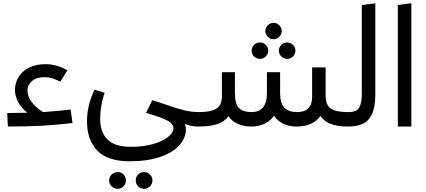

<svg xmlns="http://www.w3.org/2000/svg" viewBox="-20 -787 2648 1194"><path d="M431 -22Q259 0 29 0L25 -84Q68 -84 150 -86Q112 -116 92.5 -153.5Q73 -191 73 -227Q73 -272 96 -309Q119 -346 162 -367Q205 -388 263 -388Q332 -388 399 -350L355 -279Q324 -295 303.5 -301Q283 -307 257 -307Q207 -307 179 -283Q151 -259 151 -224Q151 -153 247 -90Q355 -97 419 -106Z M1213 0Q1168 0 1129 -17Q1136 -2 1136 18Q1136 70 1096 115.5Q1056 161 977 188.5Q898 216 786 216Q650 216 585.5 150Q521 84 521 -33Q521 -133 568 -229L631 -210Q603 -133 603 -46Q603 33 647.5 79.5Q692 126 794 126Q876 126 936.5 107.5Q997 89 1028 62.5Q1059 36 1059 11Q1059 -16 1022.5 -36.5Q986 -57 888 -85L927 -164Q951 -157 971.5 -150Q992 -143 1010 -137Q1081 -112 1125.5 -101Q1170 -90 1221 -90L1233 -45ZM659 335Q659 313 674.5 298Q690 283 711 283Q733 283 748 298Q763 313 763 335Q763 357 748 372Q733 387 711 387Q690 387 674.5 372Q659 357 659 335ZM824 335Q824 313 839 298Q854 283 876 283Q897 283 912.5 298Q928 313 928 335Q928 357 912.5 372Q897 387 876 387Q854 387 839 372Q824 357 824 335Z M2162 -47 2142 0Q2076 0 2033 -18Q1990 -36 1973 -67Q1928 0 1822 0Q1778 0 1742 -17.5Q1706 -35 1684 -67Q1661 -35 1625 -17.5Q1589 0 1543 0Q1497 0 1459 -17Q1421 -34 1401 -64Q1375 -29 1329 -14.5Q1283 0 1213 0L1193 -46L1222 -90Q1291 -90 1325.5 -111.5Q1360 -133 1360 -187V-338H1441V-209Q1441 -138 1467 -114Q1493 -90 1544 -90Q1640 -90 1640 -208V-338H1722V-209Q1722 -145 1748.5 -117.5Q1775 -90 1828 -90Q1921 -90 1921 -186V-368H2005V-195Q2005 -154 2018.5 -131.5Q2032 -109 2063 -99.5Q2094 -90 2150 -90ZM1630 -594Q1630 -615 1645.5 -630Q1661 -645 1681 -645Q1701 -645 1716.5 -630Q1732 -615 1732 -594Q1732 -573 1716.5 -558Q1701 -543 1681 -543Q1661 -543 1645.5 -558Q1630 -573 1630 -594ZM1545 -472Q1545 -493 1560 -508Q1575 -523 1597 -523Q1617 -523 1632.5 -508Q1648 -493 1648 -472Q1648 -451 1632.5 -436Q1617 -421 1597 -421Q1575 -421 1560 -436Q1545 -451 1545 -472ZM1714 -472Q1714 -493 1729.5 -508Q1745 -523 1765 -523Q1787 -523 1802 -508Q1817 -493 1817 -472Q1817 -451 1802 -436Q1787 -421 1765 -421Q1745 -421 1729.5 -436Q1714 -451 1714 -472Z M2122 -45 2150 -90Q2194 -90 2212 -116Q2230 -142 2230 -205V-756L2314 -766V-201Q2314 -121 2293 -77Q2272 -33 2234.5 -16.5Q2197 0 2142 0Z M2454 0V-756L2538 -767V0Z"/></svg>

Font: Fira GO
Style: Regular
Weight: 400
Designer: Carrois Corporate
Foundry: Carrois Corporate GbR
Version: Version 0.300